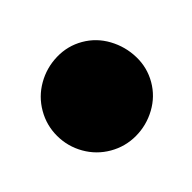

<svg xmlns="http://www.w3.org/2000/svg" viewBox="-36 -806 171 171"><g transform="rotate(-15 50.0 -720.0)"><path d="M0.3 -720Q0.3 -706.7 7 -695.2Q13.7 -683.7 25.2 -677Q36.7 -670.3 50 -670.3Q63.3 -670.3 74.8 -677Q86.3 -683.7 93.3 -695.2Q100.3 -706.7 100.3 -720Q100.3 -733.3 93.3 -744.8Q86.3 -756.3 74.8 -763.3Q63.3 -770.3 50 -770.3Q36.7 -770.3 25.2 -763.3Q13.7 -756.3 7 -744.8Q0.3 -733.3 0.3 -720Z"/></g></svg>

Font: Linefont Thin
Style: Regular
Weight: 100
Monospace: yes
Version: Version 3.002;gftools[0.9.33]